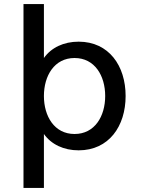

<svg xmlns="http://www.w3.org/2000/svg" viewBox="-20 -720 700 940"><path d="M365 16C513 16 595 -102 595 -250C595 -398 513 -516 365 -516C292 -516 231 -487 195 -436V-700H95V200H195V-64C231 -13 292 16 365 16ZM195 -250C195 -349 246 -436 345 -436C444 -436 495 -349 495 -250C495 -151 444 -64 345 -64C246 -64 195 -151 195 -250Z"/></svg>

Font: Uncut Plan8
Style: Regular
Weight: 400
Designer: Kasper Nordkvist
Foundry: UNCUT.wtf
Version: Version 1.002;Glyphs 3.1.2 (3151)